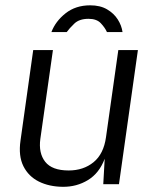

<svg xmlns="http://www.w3.org/2000/svg" viewBox="-20 -710 595 740"><path d="M222 10Q169.5 9.5 129.8 -10.2Q90 -30 70.2 -69.5Q50.5 -109 59 -168L108 -517H184L135.5 -175Q128 -120 154.2 -86.5Q180.5 -53 244.5 -53Q301.5 -53 340.5 -84.8Q379.5 -116.5 388.5 -181L436 -517H511.5L438.5 0H378L383.5 -98Q362.5 -42.5 319 -16Q275.5 10.5 222 10ZM327.7 -689.5Q271.7 -689.5 232.8 -658.8Q193.9 -628 178.2 -586.5H237.2Q247.2 -600.5 266.4 -619Q285.6 -637.5 321.1 -637.5Q352.6 -637.5 368.5 -620.5Q384.5 -603.5 392.2 -586.5H452.2Q448.8 -611.5 433.9 -635Q419 -658.5 392.6 -674Q366.2 -689.5 327.7 -689.5Z"/></svg>

Font: Public Sans Light
Style: Italic
Weight: 300
Italic angle: -8°
Designer: The Public Sans project authors (U.S. Web Design System). Libre Franklin designed by Pablo Impallari and Rodrigo Fuenzal
Version: Version 1.007; ttfautohint (v1.8.1) -l 8 -r 50 -G 200 -x 14 